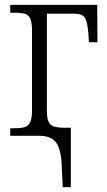

<svg xmlns="http://www.w3.org/2000/svg" viewBox="-20 -556 436 786"><path d="M233 129Q231 56 210 28Q189 0 143 0H22V-31H37Q66 -31 81 -35.5Q96 -40 103.5 -55.5Q111 -71 111 -102V-433Q111 -464 104 -479.5Q97 -495 82 -499.5Q67 -504 38 -504H22V-536H378L379 -383H344L342 -417Q339 -453 333.5 -470Q328 -487 316.5 -493.5Q305 -500 281 -500H172V-104Q172 -73 178.5 -58.5Q185 -44 198.5 -39Q212 -34 238 -33H270V210H237Z"/></svg>

Font: Noto Serif NarrowLight
Style: Regular
Weight: 300
Width: 4
Designer: Monotype Design Team
Foundry: Monotype Imaging Inc.
Version: Version 1.001